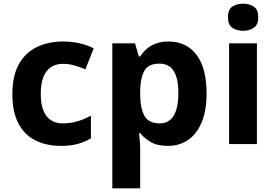

<svg xmlns="http://www.w3.org/2000/svg" viewBox="-20 -781 1487 1041"><path d="M311 10Q232 10 172.5 -19.5Q113 -49 80 -111.5Q47 -174 47 -270Q47 -371 83 -434Q119 -497 181 -526.5Q243 -556 322 -556Q370 -556 412.5 -546Q455 -536 488 -519L443 -405Q413 -418 382.5 -426.5Q352 -435 322 -435Q283 -435 256 -417Q229 -399 215 -362.5Q201 -326 201 -271Q201 -217 215 -182Q229 -147 256 -129.5Q283 -112 320 -112Q363 -112 401 -123.5Q439 -135 473 -154V-31Q441 -12 402.5 -1Q364 10 311 10Z M589 240V-546H712L733 -475H740Q755 -498 775.5 -516Q796 -534 825.5 -545Q855 -556 895 -556Q990 -556 1045 -484.5Q1100 -413 1100 -274Q1100 -182 1073.5 -118Q1047 -54 999.5 -22Q952 10 891 10Q831 10 795.5 -12Q760 -34 740 -59H734Q736 -41 738 -17.5Q740 6 740 31V240ZM846 -112Q880 -112 902.5 -131Q925 -150 936 -186.5Q947 -223 947 -276Q947 -357 921.5 -396.5Q896 -436 845 -436Q787 -436 764.5 -400Q742 -364 740 -291V-275Q740 -196 762.5 -154Q785 -112 846 -112Z M1222 0V-546H1373V0ZM1298 -614Q1264 -614 1240 -630Q1216 -646 1216 -687Q1216 -730 1240 -745.5Q1264 -761 1298 -761Q1331 -761 1355.5 -745.5Q1380 -730 1380 -687Q1380 -646 1355.5 -630Q1331 -614 1298 -614Z"/></svg>

Font: Noto Sans Symbols
Style: Bold
Weight: 700
Version: Version 2.002